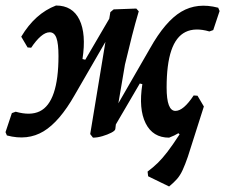

<svg xmlns="http://www.w3.org/2000/svg" viewBox="-32 -491 816 696"><path d="M581 8Q522 8 496 -44Q470 -96 484 -186L460 -192L498 -228L381 -28L357 -47L512 -316Q567 -414 625 -448.5Q683 -483 759 -463L764 -451L741 -382L727 -377Q675 -392 640.5 -375Q606 -358 589 -308Q572 -258 572 -174Q572 -131 580 -110Q588 -89 604 -89Q633 -89 670 -145L684 -144L707 -105Q657 -20 581 8ZM-7 0 -12 -12 11 -81 25 -86Q78 -71 112 -87.5Q146 -104 163 -154.5Q180 -205 180 -288Q180 -333 172.5 -353.5Q165 -374 148 -374Q133 -374 116 -359.5Q99 -345 81 -318L68 -319L45 -358Q95 -442 171 -471Q231 -471 256 -419.5Q281 -368 267 -277L291 -271L254 -235L371 -435L394 -415L239 -147Q184 -50 126 -15Q68 20 -7 0ZM305 8 295 -5 368 -447 380 -457 462 -460 471 -450Q458 -406 446.5 -361Q435 -316 421 -257L397 -116L386 -23Q385 -17 371.5 -10Q358 -3 339.5 2.5Q321 8 305 8ZM581 185 505 148 503 131Q523 116 539.5 100Q556 84 574.5 60Q593 36 619 -4L590 -31L707 -105L649 77Q639 106 630 125.5Q621 145 609.5 158Q598 171 581 185Z"/></svg>

Font: Alegreya SemiBold
Style: Italic
Weight: 600
Italic angle: -7°
Designer: Juan Pablo del Peral
Foundry: Huerta Tipografica
Version: Version 2.009